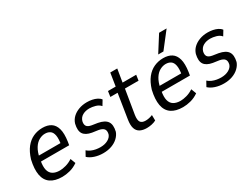

<svg xmlns="http://www.w3.org/2000/svg" viewBox="-57 -1306 2469 1881"><g transform="rotate(-30 1177.5 -365.5)"><path d="M243 9Q160 9 111.5 -25Q63 -59 50.5 -126.5Q38 -194 61 -293Q84 -368 121 -414.5Q158 -461 206.5 -483Q255 -505 311 -505Q368 -505 405.5 -481Q443 -457 458 -404Q473 -351 460 -262L454 -226H117L127 -287H408L387 -264Q399 -334 391.5 -372.5Q384 -411 361 -427Q338 -443 304 -443Q271 -443 237.5 -425Q204 -407 178.5 -366.5Q153 -326 140 -259L137 -238Q125 -173 135 -133.5Q145 -94 175.5 -75.5Q206 -57 253 -57Q282 -57 321 -67.5Q360 -78 398 -103L420 -45Q377 -15 330.5 -3Q284 9 243 9Z M706 9Q654 9 609 -6Q564 -21 537 -47L568 -103Q587 -86 611 -75.5Q635 -65 661 -60.5Q687 -56 711 -56Q761 -56 796.5 -75.5Q832 -95 842 -126Q851 -163 836 -183Q821 -203 779 -211L710 -221Q642 -233 617.5 -270.5Q593 -308 610 -380Q622 -419 651 -446.5Q680 -474 722 -489.5Q764 -505 814 -505Q843 -505 871.5 -499.5Q900 -494 924 -482Q948 -470 962 -451L928 -395Q907 -420 871 -430Q835 -440 805 -440Q760 -440 727.5 -421.5Q695 -403 684 -366Q676 -332 689 -312Q702 -292 743 -285L807 -275Q881 -261 907 -222.5Q933 -184 916 -112Q904 -78 874.5 -50Q845 -22 802 -6.5Q759 9 706 9Z M1199 9Q1153 9 1122.5 -7.5Q1092 -24 1080.5 -60Q1069 -96 1078 -155L1122 -434H1040L1049 -496H1136L1159 -642H1238L1214 -496H1368L1359 -434H1205L1160 -161Q1152 -106 1167.5 -83Q1183 -60 1225 -60Q1244 -60 1264.5 -64.5Q1285 -69 1304 -77L1305 -15Q1283 -3 1254.5 3Q1226 9 1199 9Z M1609 9Q1526 9 1477.5 -25Q1429 -59 1416.5 -126.5Q1404 -194 1427 -293Q1450 -368 1487 -414.5Q1524 -461 1572.5 -483Q1621 -505 1677 -505Q1734 -505 1771.5 -481Q1809 -457 1824 -404Q1839 -351 1826 -262L1820 -226H1483L1493 -287H1774L1753 -264Q1765 -334 1757.5 -372.5Q1750 -411 1727 -427Q1704 -443 1670 -443Q1637 -443 1603.5 -425Q1570 -407 1544.5 -366.5Q1519 -326 1506 -259L1503 -238Q1491 -173 1501 -133.5Q1511 -94 1541.5 -75.5Q1572 -57 1619 -57Q1648 -57 1687 -67.5Q1726 -78 1764 -103L1786 -45Q1743 -15 1696.5 -3Q1650 9 1609 9ZM1654 -560 1768 -740H1853L1713 -560Z M2072 9Q2020 9 1975 -6Q1930 -21 1903 -47L1934 -103Q1953 -86 1977 -75.5Q2001 -65 2027 -60.5Q2053 -56 2077 -56Q2127 -56 2162.5 -75.5Q2198 -95 2208 -126Q2217 -163 2202 -183Q2187 -203 2145 -211L2076 -221Q2008 -233 1983.5 -270.5Q1959 -308 1976 -380Q1988 -419 2017 -446.5Q2046 -474 2088 -489.5Q2130 -505 2180 -505Q2209 -505 2237.5 -499.5Q2266 -494 2290 -482Q2314 -470 2328 -451L2294 -395Q2273 -420 2237 -430Q2201 -440 2171 -440Q2126 -440 2093.5 -421.5Q2061 -403 2050 -366Q2042 -332 2055 -312Q2068 -292 2109 -285L2173 -275Q2247 -261 2273 -222.5Q2299 -184 2282 -112Q2270 -78 2240.5 -50Q2211 -22 2168 -6.5Q2125 9 2072 9Z"/></g></svg>

Font: Nunito Sans 7pt Condensed
Style: Italic
Weight: 400
Width: 3
Italic angle: -9°
Designer: Vernon Adams
Foundry: Vernon Adams
Version: Version 3.101;gftools[0.9.27]